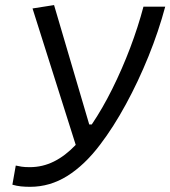

<svg xmlns="http://www.w3.org/2000/svg" viewBox="-20 -719 665 749"><path d="M97.2 9.8Q78.6 9.8 61.8 8.1Q44.9 6.3 28.3 1.5L41.5 -73.2Q51.8 -70.8 64.2 -68.8Q76.7 -66.9 96.2 -66.9Q146 -66.9 190.2 -88.9Q234.4 -110.8 275.4 -153.8L106.9 -686L190.9 -699.2L328.1 -233.4H337.9Q379.9 -295.4 418.2 -372.6Q456.5 -449.7 487.8 -532.2Q519 -614.7 539.6 -692.9H624.5Q599.1 -597.7 559.3 -499.3Q519.5 -400.9 470.9 -311.8Q422.4 -222.7 370.6 -154.8Q310.1 -74.7 242.4 -32.5Q174.8 9.8 97.2 9.8Z"/></svg>

Font: Cascadia Code NF SemiLight
Style: Italic
Weight: 350
Italic angle: -10°
Monospace: yes
Designer: Aaron Bell
Foundry: Saja Typeworks
Version: Version 2404.023; ttfautohint (v1.8.4)